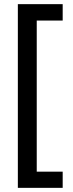

<svg xmlns="http://www.w3.org/2000/svg" viewBox="-20 -743 350 925"><path d="M282 162H66V-723H282V-644H157V84H282Z"/></svg>

Font: Noto Sans Georgian ExtraCondensed Medium
Style: Regular
Weight: 500
Width: 2
Designer: Monotype Design Team, Akaki Razmadze
Foundry: Google LLC
Version: Version 2.005; ttfautohint (v1.8.4.7-5d5b)